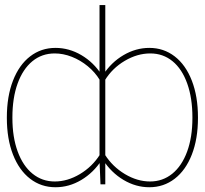

<svg xmlns="http://www.w3.org/2000/svg" viewBox="-20 -748 831 779"><path d="M783.2 -269.5Q783.2 -184.6 758.3 -120.8Q733.4 -57.1 688.7 -22.7Q644 11.7 585.9 11.7Q531.2 11.7 481.4 -17.8Q431.6 -47.4 398.4 -98.6V-444.3Q431.2 -495.1 481.2 -524.4Q531.2 -553.7 585.9 -553.7Q644 -553.7 688.7 -519.3Q733.4 -484.9 758.3 -420.9Q783.2 -356.9 783.2 -271.5ZM760.7 -271.5Q760.7 -350.1 739.7 -408.9Q718.8 -467.8 680.2 -499.5Q641.6 -531.2 589.8 -531.2Q537.1 -531.2 486.3 -501.2Q435.5 -471.2 405.3 -421.9V-121.1Q436.5 -71.8 486.8 -41.7Q537.1 -11.7 588.9 -11.7Q640.1 -11.7 679 -43.2Q717.8 -74.7 739.3 -133.1Q760.7 -191.4 760.7 -269.5ZM383.8 -727.5H407.2V0H387.7L383.8 -95.7ZM7.8 -271.5Q7.8 -356.9 32.7 -420.9Q57.6 -484.9 102.3 -519.3Q147 -553.7 205.1 -553.7Q260.3 -553.7 310.1 -524.4Q359.9 -495.1 392.6 -444.3V-98.6Q359.4 -47.4 309.8 -17.8Q260.3 11.7 205.1 11.7Q147 11.7 102.3 -22.7Q57.6 -57.1 32.7 -120.8Q7.8 -184.6 7.8 -269.5ZM30.3 -269.5Q30.3 -191.4 51.8 -133.1Q73.2 -74.7 112.1 -43.2Q150.9 -11.7 202.1 -11.7Q253.9 -11.7 304.2 -41.7Q354.5 -71.8 385.7 -121.1V-421.9Q366.2 -454.6 336.2 -479.2Q306.2 -503.9 271.2 -517.6Q236.3 -531.2 202.1 -531.2Q149.9 -531.2 111.3 -499.5Q72.8 -467.8 51.5 -409.2Q30.3 -350.6 30.3 -271.5Z"/></svg>

Font: Intratopia Thin
Style: Regular
Weight: 100
Designer: Rasmus Andersson
Foundry: rsms
Version: Version 3.000;Glyphs 3.2.3 (3260)